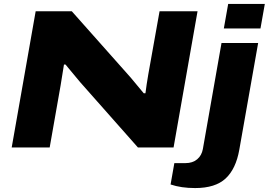

<svg xmlns="http://www.w3.org/2000/svg" viewBox="-20 -745 1358 970"><path d="M1110.8 -601.1 1132.8 -725.1H1317.9L1295.9 -601.1ZM39.1 0 160.2 -688H342.8L641.1 -352.1Q646.5 -345.2 670.9 -316.2Q695.3 -287.1 706.1 -273.9H714.8Q720.2 -317.4 729 -368.2L786.1 -688H978L856.9 0H676.8L384.8 -330.1Q360.8 -357.9 311 -418.9H303.2Q294.9 -363.3 286.1 -313L231 0ZM965.8 205.1Q895 205.1 841.8 187L860.8 79.1H917Q953.1 79.1 976.1 59.8Q999 40.5 1004.9 7.8L1099.1 -527.8H1284.2L1189 11.2Q1171.9 108.4 1119.9 156.7Q1067.9 205.1 965.8 205.1Z"/></svg>

Font: Archivo Expanded ExtraBold
Style: Italic
Weight: 800
Width: 7
Italic angle: -10°
Designer: Hector Gatti
Foundry: Omnibus-Type
Version: Version 2.001